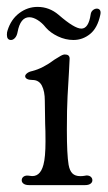

<svg xmlns="http://www.w3.org/2000/svg" viewBox="-53 -538 312 557"><path d="M10 -15Q10 -22 16 -26Q22 -30 33 -28Q63 -22 73 -60Q79 -82 79 -128Q79 -161 78 -179L77 -246Q77 -273 68.5 -289.5Q60 -306 41 -306Q31 -306 25.5 -309Q20 -312 20 -317Q20 -321 25.5 -325.5Q31 -330 41 -332Q72 -340 105 -365Q109 -367 119 -373.5Q129 -380 135 -380Q149 -380 149 -368L147 -328L143 -259Q141 -222 141 -161Q141 -90 146 -60Q149 -43 157 -35Q165 -27 180 -27Q187 -27 192 -28L198 -29Q206 -29 210.5 -25Q215 -21 215 -15Q215 -9 209.5 -5Q204 -1 194 -1H111H31Q21 -1 15.5 -5Q10 -9 10 -15ZM-21 -422Q-33 -422 -33 -437Q-33 -445 -31 -450Q-21 -482 3 -500Q27 -518 56 -518Q90 -518 117 -495Q163 -455 183 -455Q204 -455 210 -496Q211 -504 216.5 -508.5Q222 -513 228 -513Q234 -513 237 -508.5Q240 -504 238 -495Q230 -457 208.5 -439.5Q187 -422 160 -422Q137 -422 115 -432.5Q93 -443 80 -458Q69 -472 56 -480Q43 -488 32 -488Q6 -488 -2 -445Q-4 -434 -9.5 -428Q-15 -422 -21 -422Z"/></svg>

Font: Hina Mincho
Style: Regular
Weight: 400
Designer: satsuyako
Foundry: satsuyako
Version: Version 1.100